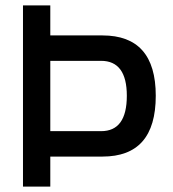

<svg xmlns="http://www.w3.org/2000/svg" viewBox="-20 -690 640 710"><path d="M166 0V-111H359C490 -111 556 -185 556 -336C556 -485 490 -559 359 -559H166V-670H65V0ZM166 -205V-465H354C417 -465 449 -422 449 -336C449 -248 417 -205 354 -205Z"/></svg>

Font: LT Wave Mono Medium
Style: Regular
Weight: 500
Designer: Daniel Lyons
Version: Version 2.5 (Glyphs App)